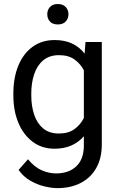

<svg xmlns="http://www.w3.org/2000/svg" viewBox="-20 -740 602 968"><path d="M47.4 -258.3V-268.6Q47.4 -349.1 72.8 -409.9Q98.1 -470.7 144.8 -504.4Q191.4 -538.1 255.9 -538.1Q306.2 -538.1 343.5 -520.5Q380.9 -502.9 406.7 -469.7L411.1 -528.3H493.2V-11.2Q493.2 58.6 464.8 107.9Q436.5 157.2 386 182.9Q335.4 208.5 269.5 208.5Q242.2 208.5 205.3 200Q168.5 191.4 133.1 171.1Q97.7 150.9 73.7 116.7L121.1 63Q154.3 103 190.7 118.7Q227.1 134.3 262.7 134.3Q326.7 134.3 364.7 98.4Q402.8 62.5 402.8 -6.8V-53.2Q377 -22.9 340.1 -6.6Q303.2 9.8 254.9 9.8Q191.4 9.8 144.8 -25.1Q98.1 -60.1 72.8 -120.6Q47.4 -181.2 47.4 -258.3ZM137.7 -268.6V-258.3Q137.7 -206.1 152.1 -162.4Q166.5 -118.7 197.3 -92.8Q228 -66.9 276.9 -66.9Q325.2 -66.9 355.2 -88.9Q385.3 -110.8 402.8 -145V-385.7Q385.7 -418.5 355.5 -440.2Q325.2 -461.9 277.8 -461.9Q228.5 -461.9 197.5 -435.5Q166.5 -409.2 152.1 -365.2Q137.7 -321.3 137.7 -268.6ZM218.3 -668Q218.3 -689.5 231.7 -704.6Q245.1 -719.7 271.5 -719.7Q297.4 -719.7 311.3 -704.6Q325.2 -689.5 325.2 -668Q325.2 -646.5 311.3 -631.6Q297.4 -616.7 271.5 -616.7Q245.1 -616.7 231.7 -631.6Q218.3 -646.5 218.3 -668Z"/></svg>

Font: Vazirmatn FD
Style: Regular
Weight: 400
Designer: Saber Rastikerdar
Foundry: Saber Rastikerdar
Version: Version 33.001